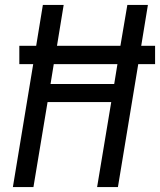

<svg xmlns="http://www.w3.org/2000/svg" viewBox="-20 -755 646 775"><path d="M32 0 114 -496H58V-570H126L153 -735H237L210 -570H466L494 -735H577L550 -570H606V-496H538L456 0H372L429 -343H172L115 0ZM184 -416H441L454 -496H197Z"/></svg>

Font: Iosevka Curly Extended Oblique
Style: Regular
Weight: 400
Width: 7
Italic angle: -9°
Monospace: yes
Designer: Belleve Invis
Foundry: Belleve Invis
Version: Version 11.1.0; ttfautohint (v1.8.3)